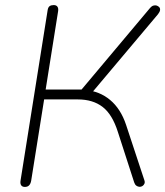

<svg xmlns="http://www.w3.org/2000/svg" viewBox="-20 -731 651 757"><path d="M78 6Q68 6 63.5 -0.5Q59 -7 61 -19L168 -692Q170 -703 176 -707Q182 -711 192 -711Q202 -711 206.5 -704.5Q211 -698 209 -686L160 -378H306L289 -363L572 -700Q578 -707 585 -709Q592 -711 598 -709Q604 -707 608 -702.5Q612 -698 611 -691Q610 -684 603 -675L337 -359L316 -376Q372 -372 414 -337Q456 -302 477 -239L549 -21Q552 -13 549.5 -7Q547 -1 541.5 2.5Q536 6 529.5 5.5Q523 5 517.5 1Q512 -3 509 -12L445 -210Q423 -280 384.5 -309.5Q346 -339 287 -339H154L103 -19Q101 -7 95 -0.5Q89 6 78 6Z"/></svg>

Font: Nunito ExtraLight
Style: Italic
Weight: 200
Italic angle: -9°
Designer: Vernon Adams
Foundry: Vernon Adams
Version: Version 3.602